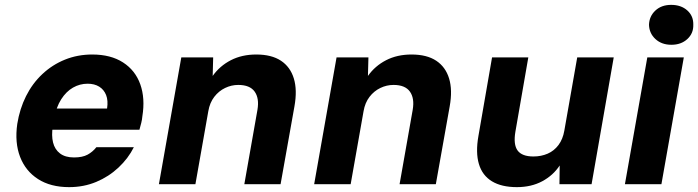

<svg xmlns="http://www.w3.org/2000/svg" viewBox="-20 -757 2869 789"><path d="M264 12Q188 12 136.5 -21Q85 -54 62.5 -112.5Q40 -171 51 -248Q61 -310 87 -362Q113 -414 154 -452.5Q195 -491 247 -512Q299 -533 359 -533Q435 -533 485.5 -500.5Q536 -468 556.5 -410.5Q577 -353 565 -279Q564 -266 560.5 -252Q557 -238 553 -224H152L168 -311H420Q425 -344 416 -366.5Q407 -389 387.5 -401Q368 -413 340 -413Q308 -413 280 -397Q252 -381 231.5 -349Q211 -317 202 -268L197 -238Q191 -200 198 -171.5Q205 -143 226.5 -126.5Q248 -110 284 -110Q319 -110 340 -121.5Q361 -133 376 -152H530Q507 -106 467 -68.5Q427 -31 375.5 -9.5Q324 12 264 12Z M633 0 725 -521H856L854 -445Q883 -486 928.5 -509.5Q974 -533 1033 -533Q1096 -533 1134.5 -507.5Q1173 -482 1187.5 -434.5Q1202 -387 1190 -320L1133 0H984L1038 -306Q1046 -353 1026.5 -380.5Q1007 -408 959 -408Q931 -408 905 -395.5Q879 -383 860.5 -359Q842 -335 836 -300L783 0Z M1271 0 1363 -521H1494L1492 -445Q1521 -486 1566.5 -509.5Q1612 -533 1671 -533Q1734 -533 1772.5 -507.5Q1811 -482 1825.5 -434.5Q1840 -387 1828 -320L1771 0H1622L1676 -306Q1684 -353 1664.5 -380.5Q1645 -408 1597 -408Q1569 -408 1543 -395.5Q1517 -383 1498.5 -359Q1480 -335 1474 -300L1421 0Z M2104 12Q2041 12 2001.5 -12Q1962 -36 1948 -83Q1934 -130 1946 -198L2002 -521H2151L2098 -216Q2089 -163 2107 -138.5Q2125 -114 2172 -114Q2204 -114 2230.5 -125.5Q2257 -137 2275 -161Q2293 -185 2299 -220L2352 -521H2502L2411 0H2279L2280 -77Q2253 -36 2208 -12Q2163 12 2104 12Z M2548 0 2640 -521H2790L2698 0ZM2739 -573Q2699 -573 2673.5 -596.5Q2648 -620 2647 -655Q2648 -690 2673 -713.5Q2698 -737 2738 -737Q2779 -737 2804.5 -714Q2830 -691 2829 -655Q2830 -620 2804.5 -596.5Q2779 -573 2739 -573Z"/></svg>

Font: DM Sans 10pt Black
Style: Italic
Weight: 900
Italic angle: -10°
Version: Version 4.004;gftools[0.9.30]